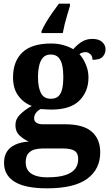

<svg xmlns="http://www.w3.org/2000/svg" viewBox="-20 -786 600 1046"><path d="M236 240Q118 240 60 204.5Q2 169 2 101Q2 65 17.5 40.5Q33 16 63.5 2Q94 -12 137 -15Q110 -26 87 -47.5Q64 -69 64 -104Q64 -137 89 -162Q114 -187 153 -209Q109 -225 80 -264Q51 -303 51 -364Q51 -452 102 -500.5Q153 -549 260 -549Q295 -549 326 -540Q357 -531 379 -518Q405 -547 429 -560.5Q453 -574 483 -574Q519 -574 537 -557Q555 -540 555 -517Q555 -495 540 -477.5Q525 -460 484 -460Q484 -480 472 -491Q460 -502 446 -502Q438 -502 428 -499Q418 -496 413 -491Q433 -469 447.5 -435Q462 -401 462 -364Q462 -288 413 -238.5Q364 -189 260 -189Q249 -189 230 -190Q211 -191 202 -192Q188 -186 177 -172.5Q166 -159 166 -141Q166 -125 179 -117Q192 -109 213 -109H334Q434 -109 480 -68.5Q526 -28 526 44Q526 136 455 188Q384 240 236 240ZM238 180Q297 180 334 168.5Q371 157 388.5 135Q406 113 406 80Q406 48 386 35.5Q366 23 325 23H209Q189 23 168.5 28.5Q148 34 134 50Q120 66 120 99Q120 126 133.5 144Q147 162 173.5 171Q200 180 238 180ZM257 -248Q284 -248 298.5 -262Q313 -276 319 -302.5Q325 -329 325 -365Q325 -402 319 -430Q313 -458 298 -473.5Q283 -489 256 -489Q230 -489 215 -473Q200 -457 193.5 -429Q187 -401 187 -364Q187 -312 202.5 -280Q218 -248 257 -248ZM206 -616Q215 -637 231 -664Q247 -691 266 -718Q285 -745 301 -766H361V-753Q355 -733 347 -707Q339 -681 332.5 -654.5Q326 -628 322 -606H206Z"/></svg>

Font: Noto Serif Gujarati
Style: Regular
Weight: 400
Designer: Universal Thirst, Indian Type Foundry and the Monotype Design Team
Foundry: Monotype Imaging Inc.
Version: Version 2.102